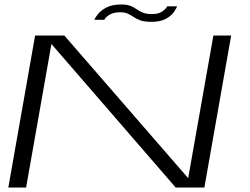

<svg xmlns="http://www.w3.org/2000/svg" viewBox="-20 -833 1112 853"><path d="M17 0 136 -675H266L816 -41.5L928 -675H1007L888 0H760.5L208.5 -637.5L96 0ZM652 -736Q622 -736 604.5 -742.2Q587 -748.5 574.5 -757Q562 -765.5 548.5 -772Q535 -778.5 513 -778.5Q482.5 -778.5 464.5 -766.2Q446.5 -754 443.5 -745H399Q402.5 -754.5 415.5 -770.8Q428.5 -787 453.5 -800Q478.5 -813 518.5 -813Q545.5 -813 560.8 -806.5Q576 -800 587.5 -791.8Q599 -783.5 614.2 -777Q629.5 -770.5 656.5 -770.5Q685.5 -770.5 702.5 -783.2Q719.5 -796 723 -805H767Q764.5 -797.5 753.5 -780.8Q742.5 -764 718.2 -750Q694 -736 652 -736Z"/></svg>

Font: Anybody UltraExpanded Light
Style: Italic
Weight: 300
Width: 9
Italic angle: -10°
Designer: Tyler Finck
Foundry: Etcetera Type Company
Version: Version 1.010; ttfautohint (v1.8.3) -l 8 -r 50 -G 200 -x 14 